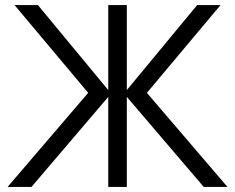

<svg xmlns="http://www.w3.org/2000/svg" viewBox="-20 -740 930 760"><path d="M10 0 329 -372.5 37.5 -720H130L408.5 -383.5V-720H482V-383.5L760.5 -720H853L561.5 -372.5L880.5 0H786.5L482 -356.5V0H408.5V-356.5L104.5 0Z"/></svg>

Font: Cns Manrope
Style: Regular
Weight: 400
Designer: Mikhail Sharanda
Foundry: Mikhail Sharanda
Version: Version 4.504